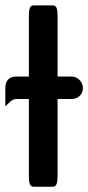

<svg xmlns="http://www.w3.org/2000/svg" viewBox="-24 -703 333 725"><path d="M246.1 -329.1H193.4V-39.1Q193.4 -23.9 191.4 -14.6Q189 -2.4 181.6 1Q179.2 2 176.8 2H101.6Q96.2 2 92.3 -2Q88.4 -5.9 86.7 -14.9Q85 -23.9 85 -39.1V-329.1H37.1Q23.9 -329.1 11.2 -315.9L-3.9 -301.3V-370.1Q-3.9 -392.1 7.1 -403.1Q18.1 -414.1 37.1 -414.1H85V-641.6Q85 -656.7 86.7 -665.8Q88.4 -674.8 92.3 -678.7Q96.2 -682.6 101.6 -682.6H176.8Q182.1 -682.6 186 -678.7Q189.9 -674.8 191.7 -665.8Q193.4 -656.7 193.4 -641.6V-414.1H246.1Q263.2 -414.1 276.1 -401.1Q289.1 -388.2 289.1 -370.4Q289.1 -352.5 276.6 -340.8Q264.2 -329.1 246.1 -329.1Z"/></svg>

Font: YuPearl-SemiBold
Style: SemiBold
Weight: 600
Designer: Max Yao
Foundry: Max-Everyday
Version: Version 1.011; ttfautohint (v1.8.3)